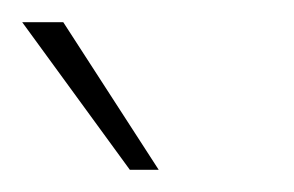

<svg xmlns="http://www.w3.org/2000/svg" viewBox="-27 -634 265 173"><path d="M-7 -614H30L116 -481H90Z"/></svg>

Font: Josefin Sans ExtraLight
Style: Regular
Weight: 250
Designer: Santiago Orozco
Foundry: Typemade
Version: Version 2.000